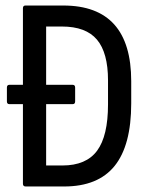

<svg xmlns="http://www.w3.org/2000/svg" viewBox="-20 -675 540 695"><path d="M73 0Q63 0 63 -10V-298H14Q5 -298 5 -308V-358Q5 -368 14 -368H63V-645Q63 -655 72 -655H209Q455 -655 455 -381V-301Q455 -149 395 -74.5Q335 0 212 0ZM147 -76H206Q292 -76 331.5 -129.5Q371 -183 371 -297V-384Q371 -484 331 -531.5Q291 -579 204 -579H147V-368H243Q252 -368 252 -358V-308Q252 -298 243 -298H147Z"/></svg>

Font: Sofia Sans Condensed Medium
Style: Regular
Weight: 500
Designer: Botio Nikoltchev, Ani Petrova
Foundry: lettersoup
Version: Version 4.101; ttfautohint (v1.8.4.7-5d5b)